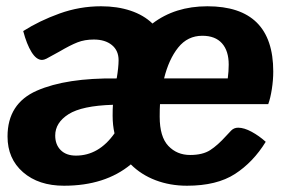

<svg xmlns="http://www.w3.org/2000/svg" viewBox="-20 -580 940 612"><path d="M490 -248Q489 -234 489 -208Q489 -144 516.5 -115Q544 -86 586 -86Q626 -86 650 -101.5Q674 -117 701 -147L717 -164Q726 -173 739 -173Q758 -173 782 -160Q806 -147 827 -128Q787 -63 729 -25.5Q671 12 576 12Q522 12 476 -5.5Q430 -23 397 -56Q315 12 184 12Q103 12 53.5 -31Q4 -74 4 -145Q4 -250 97.5 -291Q191 -332 352 -330Q358 -366 358 -388Q358 -419 336.5 -436.5Q315 -454 279 -454Q250 -454 227 -445Q204 -436 170 -416L128 -393Q120 -389 114 -389Q96 -389 80.5 -414Q65 -439 54 -481Q106 -514 170 -537Q234 -560 302 -560Q354 -560 396 -546Q438 -532 466 -505Q538 -560 641 -560Q851 -560 851 -352Q851 -325 846.5 -296Q842 -267 835 -248ZM503 -330H706Q709 -353 709 -374Q709 -418 687.5 -442Q666 -466 625 -466Q578 -466 548 -428.5Q518 -391 503 -330ZM345 -155Q339 -181 339 -211Q339 -234 340 -246Q241 -243 198.5 -216Q156 -189 156 -148Q156 -119 173.5 -101.5Q191 -84 222 -84Q295 -84 345 -155Z"/></svg>

Font: Krub
Style: Bold Italic
Weight: 700
Italic angle: -8°
Designer: Ekaluck Peanpanawate
Foundry: Cadson Demak Co.,Ltd.
Version: Version 1.000; ttfautohint (v1.6)